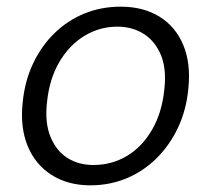

<svg xmlns="http://www.w3.org/2000/svg" viewBox="-20 -544 633 576"><path d="M251 12Q184 12 135 -19Q86 -50 63 -106Q40 -162 48 -236Q54 -300 79 -353Q104 -406 143.5 -444.5Q183 -483 233.5 -503.5Q284 -524 342 -524Q410 -524 458.5 -494Q507 -464 530 -408.5Q553 -353 545 -278Q539 -214 514 -161Q489 -108 449.5 -69Q410 -30 359.5 -9Q309 12 251 12ZM260 -49Q315 -49 360.5 -76Q406 -103 436 -154.5Q466 -206 473 -276Q480 -338 462.5 -379.5Q445 -421 411 -442.5Q377 -464 332 -464Q279 -464 233.5 -436.5Q188 -409 158 -358Q128 -307 121 -237Q114 -176 131.5 -133.5Q149 -91 182.5 -70Q216 -49 260 -49Z"/></svg>

Font: DM Sans 12pt Light
Style: Italic
Weight: 300
Italic angle: -10°
Version: Version 4.004;gftools[0.9.30]